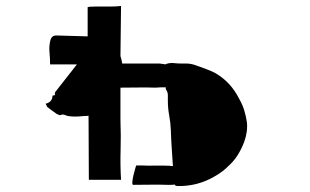

<svg xmlns="http://www.w3.org/2000/svg" viewBox="-20 -568 1040 644"><path d="M427 52Q423 52 424 41Q425 30 428.5 16Q432 2 435 -7.5Q438 -17 437 -13H454Q478 -12 501.5 -12.5Q525 -13 548 -12Q553 -11 560 -11Q558 -41 556 -71Q554 -101 553 -132Q552 -157 547.5 -181Q543 -205 543 -230Q543 -240 543 -249.5Q543 -259 536 -269V-275Q527 -275 518.5 -275Q510 -275 501 -274Q472 -275 442.5 -274.5Q413 -274 384 -274V-165Q386 -115 384.5 -64.5Q383 -14 386 35H278L277 -180Q273 -179 269.5 -179Q266 -179 263 -179Q255 -178 246.5 -177.5Q238 -177 230 -177Q226 -177 219.5 -177.5Q213 -178 207 -179Q201 -181 195.5 -183Q190 -185 183 -182Q181 -181 176.5 -183Q172 -185 170 -186Q162 -192 154 -197.5Q146 -203 138 -210Q137 -212 136 -214.5Q135 -217 133 -220Q156 -226 156 -247Q162 -249 165 -249Q163 -254 164.5 -257.5Q166 -261 169 -264Q186 -286 203.5 -308Q221 -330 238 -352H148Q148 -373 146 -393Q144 -413 149 -433Q153 -449 169 -449L274 -446V-544Q279 -546 300.5 -546Q322 -546 347 -546Q372 -546 386 -548L384 -380Q386 -373 387.5 -367.5Q389 -362 390 -355H509Q516 -355 522.5 -354Q529 -353 536 -352V-353Q544 -356 551.5 -356.5Q559 -357 567 -356Q576 -355 585.5 -355Q595 -355 603 -355Q614 -355 623 -353Q632 -351 642 -347Q657 -342 672.5 -336Q688 -330 702 -323Q754 -293 782 -237Q793 -218 799 -198.5Q805 -179 808 -159Q810 -143 807.5 -125.5Q805 -108 799 -92Q790 -68 777 -47.5Q764 -27 745 -10Q726 9 701 23Q644 57 577 56Q567 56 566 51Q560 52 553.5 52Q547 52 542 52Q513 51 484.5 51.5Q456 52 427 52Z"/></svg>

Font: Palette Mosaic
Style: Regular
Weight: 400
Designer: Shibuyafont
Version: Version 1.001